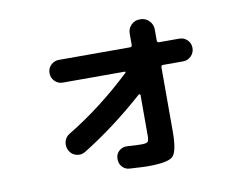

<svg xmlns="http://www.w3.org/2000/svg" viewBox="-74 -738 1147 878"><g transform="rotate(-10 500.0 -299.0)"><path d="M228.5 -409.2Q206.1 -409.2 190.9 -424.8Q175.8 -440.4 175.8 -462.4Q175.8 -484.4 191.4 -499.5Q207 -514.6 228.5 -514.6H558.6Q567.4 -514.6 568.4 -523.4V-576.2Q568.4 -599.6 584.5 -616.2Q600.6 -632.8 624 -632.8H627.9Q651.4 -632.8 668 -615.7Q684.6 -598.6 684.6 -576.2V-523.4Q684.6 -515.6 693.4 -514.6H787.1Q809.6 -514.6 824.7 -499.5Q839.8 -484.4 839.8 -462.4Q839.8 -440.4 824.2 -424.8Q808.6 -409.2 787.1 -409.2H693.4Q685.5 -409.2 684.6 -401.4V-102.5Q684.6 -8.8 661.6 13.2Q638.7 35.2 543.9 35.2Q526.4 35.2 461.9 31.2Q439.5 30.3 425.8 13.7Q412.1 -2.9 414.1 -25.4Q415 -46.9 431.6 -60.1Q448.2 -73.2 468.8 -71.3Q510.7 -68.4 532.2 -68.4Q556.6 -68.4 562.5 -74.2Q568.4 -80.1 568.4 -103.5V-292Q568.4 -293.9 564.9 -295.4Q561.5 -296.9 560.5 -294.9Q418.9 -168.9 273.4 -79.1Q253.9 -67.4 231.9 -73.2Q210 -79.1 199.2 -99.1Q188.5 -119.1 193.8 -140.6Q199.2 -162.1 218.8 -173.8Q374 -267.6 517.6 -403.3Q519.5 -404.3 519 -406.7Q518.6 -409.2 516.6 -409.2Z"/></g></svg>

Font: Rounded Mgen+ 1m bold
Style: Bold
Weight: 700
Designer: [Source Han Sans]
Ryoko NISHIZUKA  (kana & ideographs); Paul D. Hunt (Latin, Greek & Cyrillic); Wenlong ZHANG  (bopomofo
Version: Version 1.059.20150602